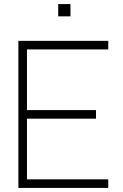

<svg xmlns="http://www.w3.org/2000/svg" viewBox="-20 -920 600 940"><path d="M265 -840V-900H325V-840ZM70 0V-720H510V-678H112V-381H450V-339H112V-42H510V0Z"/></svg>

Font: Manrope ExtraLight ExtraLight
Style: Regular
Weight: 250
Version: Version 4.501